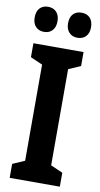

<svg xmlns="http://www.w3.org/2000/svg" viewBox="-100 -959 521 1003"><g transform="rotate(10 160.5 -457.5)"><path d="M294 0H28V-74L92 -102V-612L28 -640V-714H294V-640L230 -612V-102L294 -74ZM11 -848Q11 -881 27.5 -898Q44 -915 71 -915Q99 -915 115.5 -897.5Q132 -880 132 -848Q132 -817 115.5 -799.5Q99 -782 72 -782Q44 -782 27.5 -799.5Q11 -817 11 -848ZM188 -848Q188 -881 204.5 -898Q221 -915 249 -915Q277 -915 293.5 -897.5Q310 -880 310 -848Q310 -817 293.5 -799.5Q277 -782 249 -782Q221 -782 204.5 -800Q188 -818 188 -848Z"/></g></svg>

Font: Noto Sans Display ExtraCondensed
Style: Bold
Weight: 700
Width: 2
Designer: Monotype Design Team
Foundry: Monotype Imaging Inc.
Version: Version 2.003